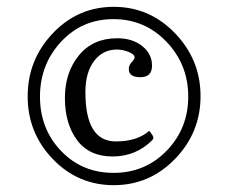

<svg xmlns="http://www.w3.org/2000/svg" viewBox="-20 -733 667 562"><path d="M313 -713Q418 -713 492.5 -635.5Q567 -558 567 -451.5Q567 -345 492.5 -268Q418 -191 313 -191Q208 -191 134.5 -267.5Q61 -344 61 -451Q61 -558 134.5 -635.5Q208 -713 313 -713ZM312.5 -227Q405 -227 468 -292Q531 -357 531 -450.5Q531 -544 467.5 -610.5Q404 -677 312 -677Q220 -677 158.5 -610.5Q97 -544 97 -450Q97 -356 158.5 -291.5Q220 -227 312.5 -227ZM417 -350Q429 -335 429 -330.5Q429 -326 426 -323Q378 -275 309.5 -275Q241 -275 205.5 -323Q170 -371 170 -446Q170 -521 211 -571Q252 -621 323 -621Q368 -621 396.5 -598Q425 -575 425 -541Q425 -507 391 -507Q357 -507 357 -531Q357 -542 365.5 -551Q374 -560 374 -565Q374 -574 356.5 -581Q339 -588 322 -588Q281 -588 255.5 -554.5Q230 -521 230 -463Q230 -319 319 -319Q381 -319 417 -350Z"/></svg>

Font: Esteban
Style: Regular
Weight: 400
Designer: Angelica Diaz Rivera
Foundry: Angelica Diaz Rivera
Version: Version 1.002